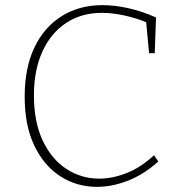

<svg xmlns="http://www.w3.org/2000/svg" viewBox="-20 -720 696 747"><path d="M357 7Q279 7 215 -34Q151 -75 113.5 -153.5Q76 -232 76 -344Q76 -456 114 -535.5Q152 -615 220.5 -657.5Q289 -700 378 -700Q425 -700 478 -688.5Q531 -677 587 -652L582 -513H560L548 -641L555 -631Q510 -650 463 -660Q416 -670 376 -670Q298 -670 238.5 -631.5Q179 -593 145.5 -520.5Q112 -448 112 -349Q112 -246 146 -173.5Q180 -101 238 -63Q296 -25 366 -25Q418 -25 473.5 -47Q529 -69 579 -116L596 -92Q541 -42 479 -17.5Q417 7 357 7Z"/></svg>

Font: Bitter Thin ExtraLight
Style: Regular
Weight: 250
Version: Version 2.002